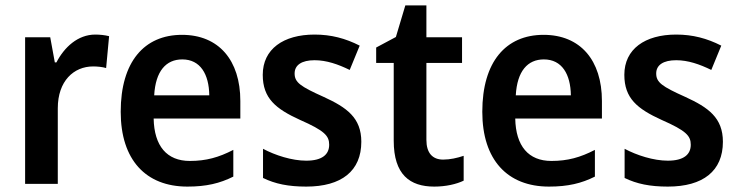

<svg xmlns="http://www.w3.org/2000/svg" viewBox="-20 -681 2734 711"><path d="M333 -553C268 -553 218 -506 189 -450H183L166 -543H73V0H194V-280C194 -381 253 -435 325 -435C341 -435 360 -433 373 -429L384 -547C369 -551 349 -553 333 -553Z M654 -552C514 -552 427 -452 427 -267C427 -89 520 10 674 10C744 10 794 -2 844 -27V-126C790 -98 743 -85 683 -85C598 -85 551 -140 549 -242H870V-307C870 -458 790 -552 654 -552ZM655 -461C722 -461 754 -406 755 -328H551C556 -418 595 -461 655 -461Z M1318 -156C1318 -245 1264 -283 1179 -322C1092 -361 1071 -376 1071 -409C1071 -440 1097 -458 1145 -458C1189 -458 1232 -443 1275 -422L1312 -512C1259 -539 1206 -553 1145 -553C1029 -553 953 -499 953 -404C953 -317 1001 -278 1091 -237C1182 -197 1199 -178 1199 -145C1199 -109 1173 -86 1114 -86C1061 -86 999 -106 954 -130V-22C999 0 1048 10 1114 10C1245 10 1318 -48 1318 -156Z M1621 -90C1582 -90 1559 -114 1559 -163V-448H1691V-543H1559V-661H1481L1446 -544L1373 -505V-448H1438V-160C1438 -34 1498 10 1588 10C1631 10 1670 1 1697 -12V-104C1673 -96 1647 -90 1621 -90Z M1993 -552C1853 -552 1766 -452 1766 -267C1766 -89 1859 10 2013 10C2083 10 2133 -2 2183 -27V-126C2129 -98 2082 -85 2022 -85C1937 -85 1890 -140 1888 -242H2209V-307C2209 -458 2129 -552 1993 -552ZM1994 -461C2061 -461 2093 -406 2094 -328H1890C1895 -418 1934 -461 1994 -461Z M2657 -156C2657 -245 2603 -283 2518 -322C2431 -361 2410 -376 2410 -409C2410 -440 2436 -458 2484 -458C2528 -458 2571 -443 2614 -422L2651 -512C2598 -539 2545 -553 2484 -553C2368 -553 2292 -499 2292 -404C2292 -317 2340 -278 2430 -237C2521 -197 2538 -178 2538 -145C2538 -109 2512 -86 2453 -86C2400 -86 2338 -106 2293 -130V-22C2338 0 2387 10 2453 10C2584 10 2657 -48 2657 -156Z"/></svg>

Font: Noto Sans Arabic SemCond SemBd
Style: Regular
Weight: 600
Width: 4
Designer: Monotype Design Team, Nadine Chahine, Nizar Qandah and Khaled Hosny
Foundry: Monotype Imaging Inc.
Version: Version 2.012